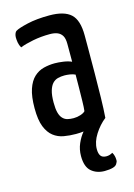

<svg xmlns="http://www.w3.org/2000/svg" viewBox="-110 -568 573 822"><g transform="rotate(-15 177.0 -157.5)"><path d="M250 195Q215 195 191.5 175Q168 155 168 107Q168 78 179 52.5Q190 27 206 8Q199 9 190 9.5Q181 10 172 10Q144 10 118.5 5.5Q93 1 73 -14.5Q53 -30 41 -60Q29 -90 29 -142Q29 -194 40 -226.5Q51 -259 70 -276.5Q89 -294 113 -300Q137 -306 162 -306Q178 -306 199.5 -303Q221 -300 236 -293V-372Q236 -396 228.5 -408.5Q221 -421 207.5 -426.5Q194 -432 174 -432Q135 -432 99 -425Q63 -418 41 -409Q34 -421 32 -433.5Q30 -446 30 -456Q30 -463 32.5 -471Q35 -479 41 -483Q54 -491 95 -500.5Q136 -510 193 -510Q258 -510 287.5 -483Q317 -456 317 -388V-335Q317 -278 316.5 -220.5Q316 -163 315 -112.5Q314 -62 311 -24Q283 -2 262 31Q241 64 241 96Q241 116 248.5 126Q256 136 273 136Q281 136 287.5 134Q294 132 301 128Q306 136 308 144.5Q310 153 310 159Q311 169 307 174Q303 186 287.5 190.5Q272 195 250 195ZM180 -58Q196 -58 211 -63Q226 -68 232 -75Q234 -91 234.5 -119Q235 -147 235.5 -178Q236 -209 236 -236Q226 -241 212.5 -243Q199 -245 189 -245Q173 -245 159.5 -241.5Q146 -238 136 -227.5Q126 -217 120 -197Q114 -177 114 -144Q114 -117 118.5 -100Q123 -83 132 -73.5Q141 -64 153 -61Q165 -58 180 -58Z"/></g></svg>

Font: Yanone Kaffeesatz ExtraLight
Style: Regular
Weight: 400
Version: Version 2.003